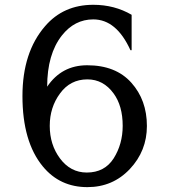

<svg xmlns="http://www.w3.org/2000/svg" viewBox="-20 -767 703 797"><path d="M340.3 -50.8Q414.1 -50.8 451.7 -109.4Q489.3 -168.9 489.3 -244.6Q489.3 -327.6 451.7 -378.9Q409.2 -437.5 342.8 -437.5Q271.5 -437.5 229 -378.9Q186.5 -321.3 186.5 -244.6Q186.5 -166.5 229 -109.4Q272.5 -50.8 340.3 -50.8ZM342.8 9.8Q228.5 9.8 157.7 -76.2Q73.2 -178.7 73.2 -368.2Q73.2 -549.8 167 -658.2Q243.2 -747.1 367.2 -747.1Q455.1 -747.1 526.4 -705.6V-558.6H521.5Q463.4 -686.5 367.2 -686.5Q289.6 -686.5 236.8 -619.6Q175.8 -542 175.8 -407.2Q235.8 -496.1 341.8 -496.1Q460.4 -496.1 525.1 -423.8Q589.8 -351.6 589.8 -244.1Q589.8 -140.6 519 -65.4Q448.2 9.8 342.8 9.8Z"/></svg>

Font: Classica
Style: Book
Weight: 400
Designer: Wojciech Kalinowski "wmk69" (wmk69@o2.pl)
Foundry: Wojciech Kalinowski "wmk69" (wmk69@o2.pl)
Version: Version 2.1.1; 2021-05-14